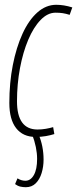

<svg xmlns="http://www.w3.org/2000/svg" viewBox="-20 -562 322 802"><path d="M129 10Q76 10 47.5 -26.5Q19 -63 19 -132Q19 -216 33.5 -290Q48 -364 74 -421Q100 -478 136 -510Q172 -542 215 -542Q247 -542 282 -531L271 -500Q255 -505 242 -507Q229 -509 212 -509Q179 -509 149.5 -478.5Q120 -448 98 -396Q76 -344 63.5 -277.5Q51 -211 51 -139Q51 -21 137 -21Q154 -21 171.5 -24Q189 -27 202 -31L207 -2Q191 3 171.5 6.5Q152 10 129 10ZM43 207 53 183Q69 193 86 193Q108 193 121.5 169Q135 145 135 102Q135 54 114 -1H141Q162 48 162 105Q162 134 154 160.5Q146 187 129.5 203.5Q113 220 88 220Q76 220 65 217.5Q54 215 43 207Z"/></svg>

Font: Georama Condensed ExtraLight
Style: Italic
Weight: 200
Width: 3
Italic angle: -9°
Designer: Jean-Baptiste Levee
Foundry: Production Type
Version: Version 1.000